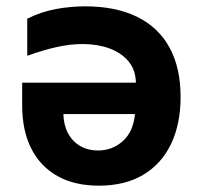

<svg xmlns="http://www.w3.org/2000/svg" viewBox="-20 -576 640 606"><path d="M249 -556Q345 -556 412.5 -523Q480 -490 515 -426Q550 -362 550 -270Q550 -185 520 -122Q490 -59 432.5 -24.5Q375 10 292 10Q215 10 161 -20.5Q107 -51 78.5 -107.5Q50 -164 50 -243V-315H409Q408 -356 385 -383Q362 -410 324.5 -423.5Q287 -437 241 -437Q202 -437 159 -427.5Q116 -418 66 -400V-517Q110 -539 156.5 -547.5Q203 -556 249 -556ZM180 -216Q181 -181 195 -155Q209 -129 233.5 -115Q258 -101 289 -101Q335 -101 368 -131Q401 -161 406 -216Z"/></svg>

Font: Noto Sans Mono
Style: Bold
Weight: 700
Designer: Monotype Design Team
Foundry: Monotype Imaging Inc.
Version: Version 2.014